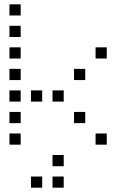

<svg xmlns="http://www.w3.org/2000/svg" viewBox="-20 -696 640 892"><path d="M25 -676Q24 -676 24 -676Q24 -676 24 -675V-625Q24 -624 24 -624Q24 -624 25 -624H75Q76 -624 76 -624Q76 -624 76 -625V-675Q76 -676 76 -676Q76 -676 75 -676ZM25 -576Q24 -576 24 -576Q24 -576 24 -575V-525Q24 -524 24 -524Q24 -524 25 -524H75Q76 -524 76 -524Q76 -524 76 -525V-575Q76 -576 76 -576Q76 -576 75 -576ZM25 -476Q24 -476 24 -476Q24 -476 24 -475V-425Q24 -424 24 -424Q24 -424 25 -424H75Q76 -424 76 -424Q76 -424 76 -425V-475Q76 -476 76 -476Q76 -476 75 -476ZM425 -476Q424 -476 424 -476Q424 -476 424 -475V-425Q424 -424 424 -424Q424 -424 425 -424H475Q476 -424 476 -424Q476 -424 476 -425V-475Q476 -476 476 -476Q476 -476 475 -476ZM25 -376Q24 -376 24 -376Q24 -376 24 -375V-325Q24 -324 24 -324Q24 -324 25 -324H75Q76 -324 76 -324Q76 -324 76 -325V-375Q76 -376 76 -376Q76 -376 75 -376ZM325 -376Q324 -376 324 -376Q324 -376 324 -375V-325Q324 -324 324 -324Q324 -324 325 -324H375Q376 -324 376 -324Q376 -324 376 -325V-375Q376 -376 376 -376Q376 -376 375 -376ZM25 -276Q24 -276 24 -276Q24 -276 24 -275V-225Q24 -224 24 -224Q24 -224 25 -224H75Q76 -224 76 -224Q76 -224 76 -225V-275Q76 -276 76 -276Q76 -276 75 -276ZM125 -276Q124 -276 124 -276Q124 -276 124 -275V-225Q124 -224 124 -224Q124 -224 125 -224H175Q176 -224 176 -224Q176 -224 176 -225V-275Q176 -276 176 -276Q176 -276 175 -276ZM225 -276Q224 -276 224 -276Q224 -276 224 -275V-225Q224 -224 224 -224Q224 -224 225 -224H275Q276 -224 276 -224Q276 -224 276 -225V-275Q276 -276 276 -276Q276 -276 275 -276ZM25 -176Q24 -176 24 -176Q24 -176 24 -175V-125Q24 -124 24 -124Q24 -124 25 -124H75Q76 -124 76 -124Q76 -124 76 -125V-175Q76 -176 76 -176Q76 -176 75 -176ZM325 -176Q324 -176 324 -176Q324 -176 324 -175V-125Q324 -124 324 -124Q324 -124 325 -124H375Q376 -124 376 -124Q376 -124 376 -125V-175Q376 -176 376 -176Q376 -176 375 -176ZM25 -76Q24 -76 24 -76Q24 -76 24 -75V-25Q24 -24 24 -24Q24 -24 25 -24H75Q76 -24 76 -24Q76 -24 76 -25V-75Q76 -76 76 -76Q76 -76 75 -76ZM425 -76Q424 -76 424 -76Q424 -76 424 -75V-25Q424 -24 424 -24Q424 -24 425 -24H475Q476 -24 476 -24Q476 -24 476 -25V-75Q476 -76 476 -76Q476 -76 475 -76ZM225 24Q224 24 224 24Q224 24 224 25V75Q224 76 224 76Q224 76 225 76H275Q276 76 276 76Q276 76 276 75V25Q276 24 276 24Q276 24 275 24ZM125 124Q124 124 124 124Q124 124 124 125V175Q124 176 124 176Q124 176 125 176H175Q176 176 176 176Q176 176 176 175V125Q176 124 176 124Q176 124 175 124ZM225 124Q224 124 224 124Q224 124 224 125V175Q224 176 224 176Q224 176 225 176H275Q276 176 276 176Q276 176 276 175V125Q276 124 276 124Q276 124 275 124Z"/></svg>

Font: Doto
Style: Regular
Weight: 400
Monospace: yes
Version: Version 1.000